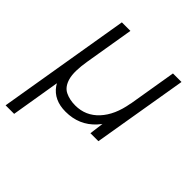

<svg xmlns="http://www.w3.org/2000/svg" viewBox="-207 -627 954 954"><g transform="rotate(45 269.5 -150.0)"><path d="M-15 200 102 -500H162L91 -74L90 -72L45 200ZM218 12Q136 12 95.5 -45Q55 -102 74 -216L119 -242Q105 -159 117 -116.5Q129 -74 159.5 -59Q190 -44 230 -44Q303 -44 352.5 -97.5Q402 -151 418 -245L455 -241Q435 -121 374 -54.5Q313 12 218 12ZM381 0 393 -92 461 -500H521L437 0Z"/></g></svg>

Font: Figtree Light Light
Style: Italic
Weight: 300
Italic angle: -9.5°
Version: Version 2.000